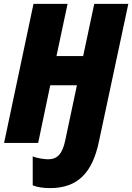

<svg xmlns="http://www.w3.org/2000/svg" viewBox="-20 -734 679 986"><path d="M237 232C381 232 455 151 488 -7L639 -714H464L407 -446H270L327 -714H152L1 0H176L238 -296H375L315 -13C301 54 276 84 227 84C209 84 171 79 148 69V218C173 228 205 232 237 232Z"/></svg>

Font: Noto Sans Condensed Black
Style: Italic
Weight: 900
Width: 3
Italic angle: -12°
Designer: Monotype Design Team
Foundry: Monotype Imaging Inc.
Version: Version 2.013